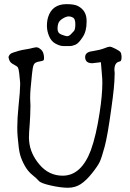

<svg xmlns="http://www.w3.org/2000/svg" viewBox="-20 -885 619 917"><path d="M297.9 -865.2Q336.9 -865.2 353.5 -855.5Q393.6 -834 393.6 -786.1Q393.6 -786.1 393.6 -780.3Q393.6 -735.4 375 -708Q355.5 -677.7 340.3 -671.4Q325.2 -665 312.5 -665H283.2Q266.6 -665 245.6 -676.3Q224.6 -687.5 214.4 -712.4Q204.1 -737.3 204.1 -761.2Q204.1 -785.2 210 -803.7Q229.5 -865.2 297.9 -865.2ZM333.5 -737.3Q339.8 -745.1 339.8 -769.5Q339.8 -793.9 329.6 -800.3Q319.3 -806.6 308.1 -806.6Q296.9 -806.6 281.2 -797.4Q265.6 -788.1 260.3 -777.3Q254.9 -766.6 254.9 -747.1Q254.9 -727.5 271.5 -720.7Q288.1 -713.9 297.9 -712.4Q307.6 -710.9 317.4 -720.2Q327.1 -729.5 333.5 -737.3ZM386.7 -609.4Q386.7 -609.4 386.7 -612.3Q386.7 -636.7 421.9 -640.6Q459 -646.5 478 -654.3Q497.1 -662.1 504.4 -662.1Q511.7 -662.1 530.8 -652.3Q549.8 -642.6 554.7 -636.7Q559.6 -630.9 560.5 -617.2Q560.5 -617.2 560.5 -610.4Q560.5 -601.6 558.6 -597.7Q556.6 -591.8 549.8 -590.8Q526.4 -585.9 526.4 -550.8Q527.3 -545.9 527.3 -541Q528.3 -534.2 527.3 -524.4Q527.3 -475.6 511.7 -367.2Q494.1 -237.3 480 -185.1Q465.8 -132.8 457 -113.3Q448.2 -93.8 419.9 -58.1Q391.6 -22.5 365.2 -5.4Q338.9 11.7 304.7 11.7Q270.5 11.7 222.7 1Q174.8 -9.8 165.5 -21Q156.2 -32.2 134.8 -49.3Q113.3 -66.4 98.1 -93.8Q83 -121.1 76.2 -145.5Q69.3 -169.9 64.5 -229.5Q62.5 -250 62.5 -274.4Q62.5 -320.3 68.4 -377Q76.2 -450.2 76.2 -479.5Q76.2 -479.5 76.2 -490.2Q74.2 -513.7 71.8 -534.7Q69.3 -555.7 65.9 -562Q62.5 -568.4 46.9 -576.2Q31.2 -584 26.4 -593.8Q21.5 -603.5 21.5 -609.4Q21.5 -610.4 20.5 -610.4Q20.5 -615.2 24.4 -621.1Q28.3 -628.9 42.5 -633.8Q56.6 -638.7 70.8 -642.6Q85 -646.5 104 -649.4Q123 -652.3 136.7 -656.2Q149.4 -659.2 156.2 -659.2Q157.2 -658.2 158.2 -658.2Q165 -658.2 176.8 -647.5Q187.5 -636.7 189.5 -619.1Q189.5 -613.3 190.4 -609.4Q190.4 -600.6 188.5 -597.7Q185.5 -593.8 166 -590.8Q146.5 -587.9 141.1 -575.7Q135.7 -563.5 132.8 -531.2Q129.9 -499 126 -460.9Q124 -437.5 124 -416Q125 -402.3 125 -390.6Q126 -379.9 125 -365.2Q125 -337.9 122.1 -294.9Q118.2 -249 118.2 -226.6Q118.2 -217.8 119.1 -211.9Q124 -151.4 168.9 -98.6Q213.9 -45.9 279.3 -45.9Q368.2 -45.9 414.1 -168Q439.5 -238.3 456.1 -348.6Q468.8 -430.7 468.8 -489.3Q468.8 -509.8 466.8 -528.3L461.9 -587.9L420.9 -583Q388.7 -583 386.7 -609.4Z"/></svg>

Font: Drukaatie burti
Style: Light
Weight: 300
Version: Version 0.14